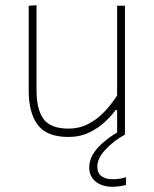

<svg xmlns="http://www.w3.org/2000/svg" viewBox="-20 -516 589 736"><path d="M242 9Q159.5 9 124.8 -37.2Q90 -83.5 90 -169Q90 -201.5 90 -225.5Q90 -249.5 90 -271Q90 -311.5 90 -348.2Q90 -385 90 -420.8Q90 -456.5 90 -494L120 -496Q120 -440 120 -386Q120 -332 120 -271V-169Q120 -97 146.8 -60Q173.5 -23 243 -23Q283.5 -23 317.2 -40.2Q351 -57.5 378.8 -86.2Q406.5 -115 429 -150V-271Q429 -332 429 -385Q429 -438 429 -494H459Q459 -438 459 -385Q459 -332 459 -271V-221Q459 -160.5 459 -108.5Q459 -56.5 459 0H429V-94H423Q408 -73 382.5 -49Q357 -25 321.8 -8Q286.5 9 242 9ZM411 200Q384.5 200 364.5 191Q344.5 182 333.2 165.5Q322 149 322 126Q322 103.5 333.2 81.2Q344.5 59 368.8 36.2Q393 13.5 432 -10V-19H448L459 0Q416.5 23 384.8 56.8Q353 90.5 353 123Q353 147.5 369 159.2Q385 171 411 171Q429 171 442.2 168.5Q455.5 166 463 163V193Q452 196 438 198Q424 200 411 200Z"/></svg>

Font: Commissioner Thin Thin
Style: Regular
Weight: 250
Version: Version 1.000